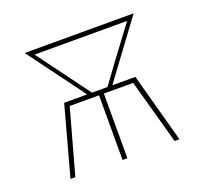

<svg xmlns="http://www.w3.org/2000/svg" viewBox="-96 -633 793 745"><g transform="rotate(-20 300.0 -260.0)"><path d="M75 0 153 -286H248L75 -520H525L352 -286H447L525 0H505L431 -267H310V0H290V-267H169L95 0ZM268 -286H332L389 -364L491 -501H109Z"/></g></svg>

Font: Iosevka SS04 Thin Extended
Style: Regular
Weight: 100
Width: 7
Monospace: yes
Designer: Belleve Invis
Foundry: Belleve Invis
Version: Version 19.0.0; ttfautohint (v1.8.4)